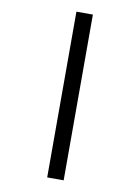

<svg xmlns="http://www.w3.org/2000/svg" viewBox="-102 -891 805 1102"><g transform="rotate(10 300.0 -340.0)"><path d="M252 143V-823H348V143Z"/></g></svg>

Font: Iosevka Slab Medium Extended
Style: Regular
Weight: 500
Width: 7
Monospace: yes
Designer: Belleve Invis
Foundry: Belleve Invis
Version: Version 11.1.1; ttfautohint (v1.8.3)